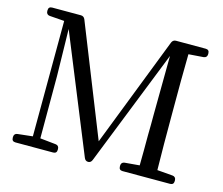

<svg xmlns="http://www.w3.org/2000/svg" viewBox="-104 -872 1185 1018"><g transform="rotate(15 489.0 -363.5)"><path d="M39 -18V-13C39 0 46 7 59 7H266C279 7 286 0 286 -13V-18C286 -30 279 -38 267 -39L181 -48V-390L176 -647L436 -9C440 1 447 7 458 7C468 7 475 1 479 -9L732 -648L729 -325C729 -289 729 -251 728 -213C728 -159 728 -102 727 -46L646 -39C634 -38 627 -30 627 -18V-13C627 0 634 7 647 7H908C921 7 928 0 928 -13V-18C928 -30 921 -38 909 -39L824 -46C822 -141 822 -239 822 -336V-391C822 -488 822 -587 824 -682L906 -688C918 -689 925 -697 925 -709V-714C925 -727 918 -734 905 -734H742C731 -734 723 -728 719 -718L484 -113L243 -718C239 -728 231 -734 220 -734H62C49 -734 42 -727 42 -714V-709C42 -697 49 -689 61 -688L142 -682L140 -48L58 -39C46 -38 39 -30 39 -18Z"/></g></svg>

Font: 寒蝉锦书宋 Text
Style: Regular
Weight: 400
Designer: 寒蝉锦书宋{Warren} 思源宋体{Ryoko NISHIZUKA 西塚涼子 (kana & ideographs); Frank Grießhammer (Latin, Greek & Cyrillic); Wenlong ZHANG 
Foundry: Adobe & ChillType
Version: Version 2.000;Glyphs 3.1.1 (3135)